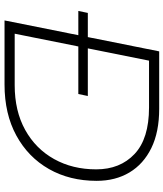

<svg xmlns="http://www.w3.org/2000/svg" viewBox="44 -784 740 869"><g transform="rotate(90 414.5 -350.0)"><path d="M73 0 213 -700H473Q578 -700 650.5 -664.5Q723 -629 761 -565.5Q799 -502 799 -417Q799 -295 745.5 -201Q692 -107 594 -53.5Q496 0 363 0ZM133 -46H366Q483 -46 568.5 -93.5Q654 -141 700.5 -224.5Q747 -308 747 -415Q747 -523 677.5 -588.5Q608 -654 467 -654H255ZM30 -334 39 -377H415L406 -334Z"/></g></svg>

Font: Montserrat Light
Style: Italic
Weight: 300
Italic angle: -11.3°
Designer: Julieta Ulanovsky
Foundry: Julieta Ulanovsky
Version: Version 9.000; ttfautohint (v1.8.4.7-5d5b)